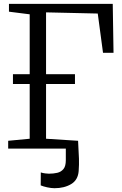

<svg xmlns="http://www.w3.org/2000/svg" viewBox="-20 -763 625 986"><path d="M260 203.5Q243 203.5 222.5 199Q202 194.5 189 189L189.5 122.5Q200 126 212.5 127.5Q225 129 231 129Q254 129 273.8 124.5Q293.5 120 305.8 105.2Q318 90.5 318 59.5V0H22V-40L132.5 -50.5V-331.5H46.5V-382H132.5V-689.5L26 -703V-743H559L563 -492H509L482 -693.5L216.5 -699.5V-382H365V-331.5H216.5V-50.5L381 -40Q381 -26 382.8 -2.2Q384.5 21.5 385.5 51.8Q386.5 82 384 115.5Q380.5 161.5 345.2 182.5Q310 203.5 260 203.5Z"/></svg>

Font: Merriweather 28pt Light
Style: Regular
Weight: 300
Version: Version 2.100